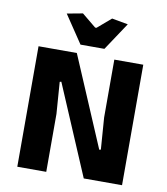

<svg xmlns="http://www.w3.org/2000/svg" viewBox="-90 -898 848 973"><g transform="rotate(10 334.5 -411.5)"><path d="M177 -808 258 -823 331 -763H338L408 -823L491 -808L396 -665H273ZM65 -620H262L459 -157L467 -159L455 -322V-620H604V0H407L210 -463L202 -461L214 -298V0H65Z"/></g></svg>

Font: Athiti
Style: Bold
Weight: 700
Designer: CadsonDemak Team
Foundry: CadsonDemak
Version: Version 1.033